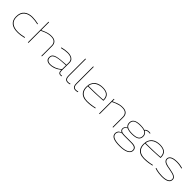

<svg xmlns="http://www.w3.org/2000/svg" viewBox="487 -2692 4864 4864"><g transform="rotate(45 2919.5 -260.0)"><path d="M61 -254Q61 -396 144.5 -468Q228 -540 372 -540Q420 -540 480.5 -532Q541 -524 588 -512L584 -493Q537 -505 477.5 -512.5Q418 -520 371 -520Q237 -520 159 -452.5Q81 -385 81 -252Q81 -132 156.5 -71Q232 -10 371 -10Q422 -10 483 -19Q544 -28 595 -41L599 -21Q550 -8 487.5 1Q425 10 368 10Q219 10 140 -56.5Q61 -123 61 -254Z M738 0V-740H758V-458Q808 -481 853.5 -499.5Q899 -518 946.5 -529Q994 -540 1050 -540Q1144 -540 1192.5 -495.5Q1241 -451 1241 -367V0H1221V-367Q1221 -437 1179.5 -479Q1138 -521 1048 -521Q993 -521 946.5 -510Q900 -499 855 -480.5Q810 -462 758 -437V0Z M1383 -117Q1383 -170 1411 -201.5Q1439 -233 1495.5 -249.5Q1552 -266 1636 -274.5Q1720 -283 1832 -290V-374Q1833 -443 1784 -481.5Q1735 -520 1637 -520Q1594 -520 1543 -513Q1492 -506 1433 -490L1428 -510Q1482 -524 1535 -532Q1588 -540 1636 -540Q1700 -540 1749 -522.5Q1798 -505 1825.5 -468.5Q1853 -432 1852 -374L1850 -106Q1849 -49 1866 -29Q1883 -9 1914 -9Q1931 -9 1948 -16L1954 1Q1932 10 1912 10Q1871 10 1850 -17Q1829 -44 1829 -106Q1796 -79 1751 -52.5Q1706 -26 1650.5 -8Q1595 10 1532 10Q1465 10 1424 -20.5Q1383 -51 1383 -117ZM1403 -122Q1403 -65 1438 -37.5Q1473 -10 1532 -10Q1609 -10 1686.5 -41.5Q1764 -73 1830 -131L1831 -271Q1735 -267 1656 -260Q1577 -253 1520.5 -238Q1464 -223 1433.5 -195.5Q1403 -168 1403 -122Z M2078 -740V-134Q2078 -82 2091 -55Q2104 -28 2124.5 -19Q2145 -10 2169 -10Q2188 -10 2206.5 -13.5Q2225 -17 2242 -23L2246 -3Q2229 3 2209.5 6.5Q2190 10 2169 10Q2140 10 2114.5 -1Q2089 -12 2073.5 -43Q2058 -74 2058 -134V-740Z M2358 -740V-134Q2358 -82 2371 -55Q2384 -28 2404.5 -19Q2425 -10 2449 -10Q2468 -10 2486.5 -13.5Q2505 -17 2522 -23L2526 -3Q2509 3 2489.5 6.5Q2470 10 2449 10Q2420 10 2394.5 -1Q2369 -12 2353.5 -43Q2338 -74 2338 -134V-740Z M2853 10Q2771 10 2709 -17.5Q2647 -45 2612.5 -102.5Q2578 -160 2578 -249Q2578 -329 2603 -384.5Q2628 -440 2671.5 -474.5Q2715 -509 2771.5 -524.5Q2828 -540 2890 -540Q3012 -540 3074.5 -488.5Q3137 -437 3137 -325Q3137 -321 3137 -315.5Q3137 -310 3136 -306Q3109 -304 3032.5 -299.5Q2956 -295 2844 -290.5Q2732 -286 2599 -286Q2598 -278 2598 -270Q2598 -262 2598 -254Q2598 -168 2630.5 -114.5Q2663 -61 2720.5 -35.5Q2778 -10 2854 -10Q2907 -10 2959 -15.5Q3011 -21 3054 -29Q3097 -37 3124 -44L3129 -24Q3086 -13 3012 -1.5Q2938 10 2853 10ZM2601 -306Q2698 -306 2785 -308Q2872 -310 2941 -313Q3010 -316 3056 -319Q3102 -322 3117 -324Q3117 -424 3062 -472.5Q3007 -521 2890 -521Q2846 -521 2799 -510.5Q2752 -500 2710.5 -476Q2669 -452 2639.5 -410.5Q2610 -369 2601 -306Z M3289 0V-530H3309V-458Q3359 -481 3404 -499.5Q3449 -518 3497 -529Q3545 -540 3601 -540Q3695 -540 3743.5 -495.5Q3792 -451 3792 -367V0H3772V-367Q3772 -437 3730.5 -479Q3689 -521 3599 -521Q3544 -521 3497.5 -510Q3451 -499 3406 -480.5Q3361 -462 3309 -437V0Z M4235 220Q4081 220 4003 183Q3925 146 3925 63Q3925 24 3948.5 -11Q3972 -46 4034 -65Q3972 -90 3972 -150Q3972 -184 3990.5 -210Q4009 -236 4049 -257Q3989 -297 3989 -378Q3989 -460 4050.5 -500Q4112 -540 4242 -540Q4337 -540 4395 -519Q4426 -573 4516 -573Q4534 -573 4561 -570L4559 -550Q4539 -553 4516 -553Q4442 -553 4412 -512Q4494 -473 4494 -378Q4494 -296 4432.5 -256Q4371 -216 4242 -216Q4126 -216 4064 -248Q4030 -230 4010.5 -206.5Q3991 -183 3991 -154Q3991 -69 4138 -69H4397Q4483 -69 4525 -40Q4567 -11 4567 52Q4567 131 4481 175.5Q4395 220 4235 220ZM4242 -235Q4362 -235 4418 -269.5Q4474 -304 4474 -378Q4474 -453 4418 -487Q4362 -521 4242 -521Q4121 -521 4065 -487Q4009 -453 4009 -378Q4009 -304 4065 -269.5Q4121 -235 4242 -235ZM3945 63Q3945 135 4019.5 167.5Q4094 200 4235 200Q4388 200 4467.5 161Q4547 122 4547 51Q4547 1 4509 -24Q4471 -49 4398 -49H4136Q4090 -49 4056 -58Q3993 -39 3969 -6.5Q3945 26 3945 63Z M4902 10Q4820 10 4758 -17.5Q4696 -45 4661.5 -102.5Q4627 -160 4627 -249Q4627 -329 4652 -384.5Q4677 -440 4720.5 -474.5Q4764 -509 4820.5 -524.5Q4877 -540 4939 -540Q5061 -540 5123.5 -488.5Q5186 -437 5186 -325Q5186 -321 5186 -315.5Q5186 -310 5185 -306Q5158 -304 5081.5 -299.5Q5005 -295 4893 -290.5Q4781 -286 4648 -286Q4647 -278 4647 -270Q4647 -262 4647 -254Q4647 -168 4679.5 -114.5Q4712 -61 4769.5 -35.5Q4827 -10 4903 -10Q4956 -10 5008 -15.5Q5060 -21 5103 -29Q5146 -37 5173 -44L5178 -24Q5135 -13 5061 -1.5Q4987 10 4902 10ZM4650 -306Q4747 -306 4834 -308Q4921 -310 4990 -313Q5059 -316 5105 -319Q5151 -322 5166 -324Q5166 -424 5111 -472.5Q5056 -521 4939 -521Q4895 -521 4848 -510.5Q4801 -500 4759.5 -476Q4718 -452 4688.5 -410.5Q4659 -369 4650 -306Z M5282 -32 5289 -51Q5317 -39 5358.5 -30Q5400 -21 5446.5 -15.5Q5493 -10 5538 -10Q5652 -10 5713 -40.5Q5774 -71 5774 -131Q5774 -172 5745 -196Q5716 -220 5665.5 -233.5Q5615 -247 5551 -259Q5504 -266 5460 -276Q5416 -286 5382 -301.5Q5348 -317 5328 -342Q5308 -367 5308 -405Q5308 -468 5369 -504Q5430 -540 5556 -540Q5612 -540 5665.5 -530.5Q5719 -521 5754 -510L5747 -491Q5713 -501 5661 -510.5Q5609 -520 5556 -520Q5441 -520 5384.5 -489.5Q5328 -459 5328 -405Q5328 -372 5347.5 -350.5Q5367 -329 5399.5 -315.5Q5432 -302 5472.5 -293Q5513 -284 5556 -278Q5621 -266 5675 -251Q5729 -236 5761.5 -208Q5794 -180 5794 -131Q5794 -61 5728.5 -25.5Q5663 10 5538 10Q5492 10 5443.5 4.5Q5395 -1 5353 -10.5Q5311 -20 5282 -32Z"/></g></svg>

Font: Georama Extended Thin
Style: Regular
Weight: 100
Width: 7
Designer: Jean-Baptiste Levee
Foundry: Production Type
Version: Version 1.000